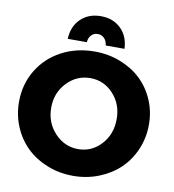

<svg xmlns="http://www.w3.org/2000/svg" viewBox="-98 -1004 1000 1103"><g transform="rotate(10 402.0 -452.5)"><path d="M347.2 -756.8H235.8Q238.8 -829.6 284.2 -873.8Q329.6 -918 401.9 -918Q473.1 -918 518.6 -873.8Q564 -829.6 566.9 -756.8H457Q455.1 -782.2 439.7 -798.1Q424.3 -814 401.9 -814Q378.9 -814 363.8 -798.1Q348.6 -782.2 347.2 -756.8ZM401.9 -711.9Q481.9 -711.9 552.2 -684.6Q622.6 -657.2 672.9 -609.6Q723.1 -562 752 -495.1Q780.8 -428.2 780.8 -352.1Q780.8 -275.4 752 -207.5Q723.1 -139.6 672.9 -91.3Q622.6 -43 552.2 -14.9Q481.9 13.2 401.9 13.2Q321.8 13.2 251.5 -14.6Q181.2 -42.5 130.9 -90.8Q80.6 -139.2 51.8 -207Q22.9 -274.9 22.9 -352.1Q22.9 -454.1 72.3 -536.6Q121.6 -619.1 208.3 -665.5Q294.9 -711.9 401.9 -711.9ZM403.8 -557.1Q324.2 -557.1 267.6 -497.6Q210.9 -438 210.9 -351.1Q210.9 -263.7 267.8 -203.4Q324.7 -143.1 403.8 -143.1Q482.9 -143.1 537.8 -202.9Q592.8 -262.7 592.8 -351.1Q592.8 -438.5 537.8 -497.8Q482.9 -557.1 403.8 -557.1Z"/></g></svg>

Font: Montserrat-Arabic
Style: Bold
Weight: 700
Designer: Mohamed Gaber
Foundry: Kief Type Foundry
Version: Version 5.008;PS 005.008;hotconv 1.0.88;makeotf.lib2.5.64775